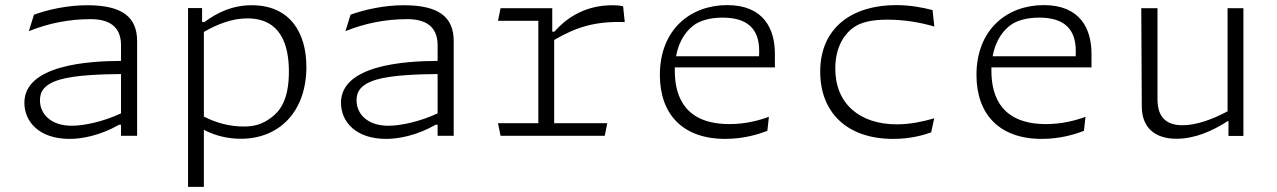

<svg xmlns="http://www.w3.org/2000/svg" viewBox="-20 -532 5000 752"><path d="M517 0V-371C517 -464 460.5 -511.5 322 -511.5C244.5 -511.5 168.5 -494.5 113 -474.5L93 -410C170 -441 250 -457 335.5 -457C403 -457 454 -431.5 454 -355V-293.5C324 -293 75.5 -277 75.5 -129.5C75.5 -55.5 133 12 252.5 12C298.5 12 370.5 0 446.5 -43.5H454V0ZM136.5 -139C136.5 -170 149 -201 215.5 -220.5C275 -238 380.5 -241.5 454 -242V-88C382 -54.5 307.5 -39.5 261 -39.5C180 -39.5 136.5 -85 136.5 -139Z M1180 -270C1180 -405 1115 -511.5 966 -511.5C887.5 -511.5 827.5 -480.5 780.5 -445.5H771.5V-500.5H716.5V200H778.5V-23.5C821.5 -1 871 11.5 923.5 11.5C1073 11.5 1180 -94 1180 -270ZM778.5 -75.5V-407C830.5 -437 889 -460 948.5 -460C1077 -460 1111.5 -360.5 1111.5 -251.5C1111.5 -137 1074 -94.5 1040.5 -70C1007 -45.5 977 -36.5 934.5 -36.5C882 -36.5 828.5 -49.5 778.5 -75.5Z M1757 0V-371C1757 -464 1700.5 -511.5 1562 -511.5C1484.5 -511.5 1408.5 -494.5 1353 -474.5L1333 -410C1410 -441 1490 -457 1575.5 -457C1643 -457 1694 -431.5 1694 -355V-293.5C1564 -293 1315.5 -277 1315.5 -129.5C1315.5 -55.5 1373 12 1492.5 12C1538.5 12 1610.5 0 1686.5 -43.5H1694V0ZM1376.5 -139C1376.5 -170 1389 -201 1455.5 -220.5C1515 -238 1620.5 -241.5 1694 -242V-88C1622 -54.5 1547.5 -39.5 1501 -39.5C1420 -39.5 1376.5 -85 1376.5 -139Z M2143 -500H1940.5L1930.5 -450.5H2088.5V-49.5H1930.5L1940.5 0H2348.5L2358.5 -49.5H2150.5V-375.5C2236.5 -425.5 2310 -449.5 2427 -445.5L2420.5 -507.5C2406.5 -510.5 2393 -511.5 2378.5 -511.5C2283.5 -511.5 2207.5 -472 2151.5 -408H2143Z M2700 -435C2722 -450.5 2759.5 -463 2810 -463C2909.5 -463 2953.5 -417 2953.5 -332C2953.5 -324.5 2953 -318 2953 -311.5H2628C2640.5 -382 2676 -418 2700 -435ZM2564.5 -238.5C2564.5 -86.5 2652 12 2820.5 12C2894.5 12 2953 -7 2985.5 -19.5L2991.5 -74.5C2952 -60 2899.5 -46 2837 -46C2670 -46 2623 -145 2623 -254.5V-268H3015V-321.5C3015 -418.5 2971.5 -512 2828 -512C2684 -512 2564.5 -416 2564.5 -238.5Z M3489.5 -512C3321.5 -512 3192.5 -427 3192.5 -251C3192.5 -92.5 3296.5 12 3478 12C3545.5 12 3596 -2.5 3627 -13.5L3639 -68.5C3596 -56.5 3547 -45 3492.5 -45C3348 -45 3251.5 -125 3251.5 -263.5C3251.5 -356 3294.5 -404.5 3323 -424.5C3351.5 -444.5 3392.5 -455 3456.5 -455C3521.5 -455 3586 -444 3639.5 -428L3632.5 -492.5C3589 -504 3541 -512 3489.5 -512Z M3940 -435C3962 -450.5 3999.5 -463 4050 -463C4149.5 -463 4193.5 -417 4193.5 -332C4193.5 -324.5 4193 -318 4193 -311.5H3868C3880.5 -382 3916 -418 3940 -435ZM3804.5 -238.5C3804.5 -86.5 3892 12 4060.5 12C4134.5 12 4193 -7 4225.5 -19.5L4231.5 -74.5C4192 -60 4139.5 -46 4077 -46C3910 -46 3863 -145 3863 -254.5V-268H4255V-321.5C4255 -418.5 4211.5 -512 4068 -512C3924 -512 3804.5 -416 3804.5 -238.5Z M4450 -500 4452 -114C4452.5 -36 4499 11.5 4588 11.5C4658 11.5 4726.5 -17.5 4788.5 -57.5H4791.5V0.5H4850V-500H4788V-96C4724 -62 4663 -41.5 4611.5 -41.5C4554 -41.5 4513.5 -67 4513.5 -143.5V-500Z"/></svg>

Font: Monaspace Argon ExtraLight
Style: Regular
Weight: 200
Designer: Riley Cran & the Lettermatic Team
Foundry: Lettermatic
Version: Version 1.000 (Monaspace Argon)